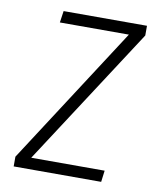

<svg xmlns="http://www.w3.org/2000/svg" viewBox="-76 -717 652 778"><g transform="rotate(10 250.0 -327.5)"><path d="M466 -655V-615L97 -47H399L393 0H33V-40L400 -607H116L123 -655Z"/></g></svg>

Font: Lekton
Style: Italic
Weight: 400
Italic angle: -9.3°
Designer: Paolo Mazzetti, Luciano Perondi, Raffaele Flato, Elena Papassissa, Emilio Macchia, Michela Povoleri, Tobias Seemiller, R
Version: Version 3.000